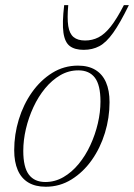

<svg xmlns="http://www.w3.org/2000/svg" viewBox="-20 -700 510 730"><path d="M276.5 -450.5Q316 -450.5 342.8 -434.2Q369.5 -418 383 -387Q396.5 -356 396.5 -311.5Q396.5 -252 379 -194.8Q361.5 -137.5 329 -91.5Q296.5 -45.5 252 -17.8Q207.5 10 154 10Q114.5 10 87.8 -6Q61 -22 47.5 -53.2Q34 -84.5 34 -129Q34 -188.5 51.5 -245.8Q69 -303 101.5 -349Q134 -395 178.5 -422.8Q223 -450.5 276.5 -450.5ZM152.5 -8Q189 -8 221 -26.5Q253 -45 279 -76.5Q305 -108 323.5 -148Q342 -188 352 -230.8Q362 -273.5 362 -314Q362 -376.5 340.8 -404.5Q319.5 -432.5 278 -432.5Q241 -432.5 209.2 -414Q177.5 -395.5 151.5 -364Q125.5 -332.5 107 -292.5Q88.5 -252.5 78.5 -209.8Q68.5 -167 68.5 -126.5Q68.5 -64 89.8 -36Q111 -8 152.5 -8ZM303.5 -546Q331 -546 354.5 -558Q378 -570 401 -599Q424 -628 451 -680.5H470Q436.5 -612 410.2 -575.2Q384 -538.5 357.8 -524.5Q331.5 -510.5 298 -510.5Q264.5 -510.5 245.5 -524.8Q226.5 -539 221.2 -575.8Q216 -612.5 224 -680.5H239.5Q235 -630.5 239.5 -601.2Q244 -572 259.8 -559Q275.5 -546 303.5 -546Z"/></svg>

Font: Newsreader 16pt 16pt ExtraLight
Style: Italic
Weight: 250
Italic angle: -17°
Version: Version 1.003